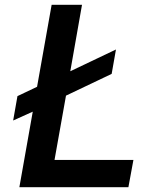

<svg xmlns="http://www.w3.org/2000/svg" viewBox="-20 -783 619 803"><path d="M538 -114 517 0H61L117 -316L35 -279L53 -381L135 -420L196 -763H323L274 -485L465 -576L447 -474L256 -383L208 -114Z"/></svg>

Font: Open Sauce Two SemiBold Italic
Style: Regular
Weight: 600
Italic angle: -10°
Designer: Alfredo Marco Pradil
Foundry: Creative Sauce Fz LLC
Version: Version 1.477